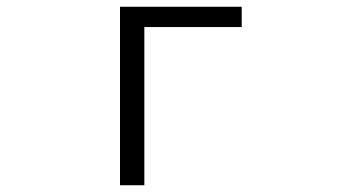

<svg xmlns="http://www.w3.org/2000/svg" viewBox="-20 -518 1040 568"><path d="M407 30V-438H695V-498H335V30Z"/></svg>

Font: LINE Seed JP App_OTF Regular
Style: Regular
Weight: 400
Designer: LY Corporation & Fontrix & Fontworks
Version: Version 1.002